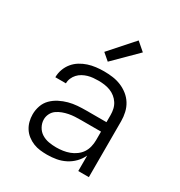

<svg xmlns="http://www.w3.org/2000/svg" viewBox="-180 -888 959 1021"><g transform="rotate(30 300.0 -377.0)"><path d="M256 8Q235 8 213.5 5.5Q192 3 172 -5Q152 -13 134.5 -26.5Q117 -40 105.5 -58Q94 -76 88.5 -97Q83 -118 83 -140Q83 -167 92 -193Q101 -219 120 -238Q139 -257 163.5 -269.5Q188 -282 214 -289Q240 -296 267 -298Q294 -300 321 -300H444V-344Q444 -362 440 -380Q436 -398 426 -413.5Q416 -429 401.5 -440.5Q387 -452 370 -458.5Q353 -465 334.5 -467.5Q316 -470 298 -470Q282 -470 265.5 -468.5Q249 -467 233.5 -462.5Q218 -458 203.5 -450Q189 -442 178 -430Q167 -418 160.5 -403Q154 -388 154 -371H89Q89 -396 97.5 -419.5Q106 -443 121.5 -462Q137 -481 158 -494Q179 -507 202 -514.5Q225 -522 249.5 -525Q274 -528 298 -528Q325 -528 351.5 -524.5Q378 -521 402.5 -511Q427 -501 448 -484.5Q469 -468 483 -445.5Q497 -423 503 -396.5Q509 -370 509 -344V0H444V-95Q432 -69 412 -48.5Q392 -28 366.5 -15Q341 -2 313 3Q285 8 256 8ZM279 -50Q300 -50 320 -53Q340 -56 359 -63Q378 -70 395 -82.5Q412 -95 423 -111.5Q434 -128 439 -148.5Q444 -169 444 -189V-242H321Q302 -242 284 -241Q266 -240 248 -236.5Q230 -233 212.5 -226.5Q195 -220 180 -209.5Q165 -199 156.5 -182Q148 -165 148 -147Q148 -124 159.5 -103Q171 -82 190.5 -70Q210 -58 233 -54Q256 -50 279 -50ZM289 -582 247 -618 375 -762 426 -718Z"/></g></svg>

Font: Iosevka Aile Light
Style: Regular
Weight: 300
Designer: Belleve Invis
Foundry: Belleve Invis
Version: Version 27.3.5; ttfautohint (v1.8.4)